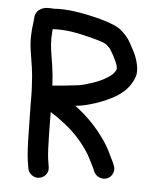

<svg xmlns="http://www.w3.org/2000/svg" viewBox="-50 -696 636 761"><g transform="rotate(5 268.0 -315.0)"><path d="M154 -347V-351C153.3 -373.7 151 -398 147 -424C143 -448.7 139.7 -470 137 -488C135 -504 134 -520 134 -536C134.7 -550 135.3 -561.3 136 -570C159.3 -571.3 183.3 -570.3 208 -567C234.7 -563 265.3 -556.3 300 -547C328 -539.7 345.7 -533.3 353 -528C361 -520.7 366.3 -515.3 369 -512C372.3 -507.3 378 -497.7 386 -483C392.7 -469.7 397.7 -458.3 401 -449C402.3 -442.3 403 -437.3 403 -434C402.3 -431.3 399.7 -426.7 395 -420C389.7 -412.7 380.3 -405 367 -397C351 -387 332.7 -378.7 312 -372C290.7 -364.7 274 -360 262 -358C248 -356 227.7 -353.7 201 -351C183.7 -349.7 168 -348.3 154 -347ZM134.5 21.5C145.5 19.8 154.3 14.5 161 5.5C167.7 -3.5 170 -13.3 168 -24L163 -56C160.3 -76 158.7 -109.3 158 -156C157.3 -189.3 157 -218 157 -242C173.7 -232 192.7 -218.7 214 -202C241.3 -180.7 264.7 -158 284 -134C302.7 -110.7 316.3 -90.3 325 -73C335 -53.7 341.7 -40.3 345 -33L350 -21C354.7 -11 362.3 -4 373 0C383.7 4 394 3.8 404 -0.5C414 -4.8 421 -12.3 425 -23C429 -33.7 428.7 -44 424 -54L419 -66C415 -74.7 408 -89 398 -109C386.7 -131.7 369.7 -157 347 -185C323.7 -213.7 296 -240.7 264 -266C260 -268.7 256 -271.7 252 -275C260 -276.3 267.3 -277.3 274 -278C290.7 -280.7 312 -286.3 338 -295C364 -304.3 387.7 -315 409 -327C431.7 -341 449 -356.3 461 -373C473 -390.3 480.3 -406.3 483 -421C485 -435.7 483.3 -452.3 478 -471C474 -486.3 467 -503 457 -521C447.7 -539 440.3 -551.7 435 -559C428.3 -568.3 419 -578.3 407 -589C391.7 -602.3 363 -614.7 321 -626C283 -636 249.3 -643 220 -647C189.3 -651.7 160.3 -653 133 -651L128 -651.5C124.7 -651.8 121 -652 117 -652C113 -652 108.3 -651.8 103 -651.5C97.7 -651.2 92.5 -649.8 87.5 -647.5C82.5 -645.2 77.8 -642.3 73.5 -639C69.2 -635.7 65.7 -630.8 63 -624.5C60.3 -618.2 59 -610.7 59 -602C59 -599.3 58.3 -593.7 57 -585C55 -573 53.7 -557 53 -537C52.3 -517 53.7 -496.7 57 -476C59.7 -457.3 63 -436 67 -412C70.3 -388.7 72.3 -367 73 -347C74.3 -330.3 75 -311.3 75 -290V-272C75.7 -242.7 76.3 -203.7 77 -155C77.7 -104.3 79.7 -67.3 83 -44L88 -12C90 -1.3 95.5 7.3 104.5 14C113.5 20.7 123.5 23.2 134.5 21.5Z"/></g></svg>

Font: Ruji's Handwriting Font v.2.0
Style: Medium
Weight: 500
Version: Version 2.0